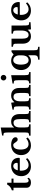

<svg xmlns="http://www.w3.org/2000/svg" viewBox="2090 -2960 1120 5341"><g transform="rotate(-90 2650.5 -290.0)"><path d="M98 -475H25V-520Q84 -537 125 -572Q166 -607 186 -651H237V-530H352V-475H237V-168Q237 -107 251 -80.5Q265 -54 296 -54Q335 -54 355 -90L376 -61Q348 10 244 10Q175 10 136.5 -22Q98 -54 98 -112Z M894 -128 922 -93Q831 10 695 10Q613 10 551 -24Q489 -58 454.5 -118.5Q420 -179 420 -258Q420 -341 456.5 -404.5Q493 -468 558 -504Q623 -540 707 -540Q813 -540 872 -482.5Q931 -425 931 -323Q931 -307 926 -303.5Q921 -300 898 -300H576Q572 -291 572 -267Q572 -170 614.5 -112.5Q657 -55 730 -55Q772 -55 813.5 -74Q855 -93 894 -128ZM583 -356H728Q769 -356 780 -360.5Q791 -365 791 -382Q791 -426 766 -454Q741 -482 703 -482Q660 -482 626.5 -446.5Q593 -411 583 -356Z M1469 -121 1495 -83Q1458 -39 1401 -14.5Q1344 10 1277 10Q1196 10 1135 -24.5Q1074 -59 1040 -120.5Q1006 -182 1006 -262Q1006 -346 1042.5 -408.5Q1079 -471 1144 -505.5Q1209 -540 1296 -540Q1355 -540 1402 -524.5Q1449 -509 1476 -482Q1503 -455 1503 -420Q1503 -394 1487 -376.5Q1471 -359 1441 -359Q1413 -359 1397.5 -373.5Q1382 -388 1367 -410Q1349 -437 1337.5 -452.5Q1326 -468 1315 -475Q1304 -482 1284 -482Q1225 -482 1192.5 -429Q1160 -376 1160 -278Q1160 -172 1198.5 -114Q1237 -56 1310 -56Q1350 -56 1391 -73Q1432 -90 1469 -121Z M1775 -297V-164Q1775 -110 1780 -84.5Q1785 -59 1803.5 -51Q1822 -43 1862 -40V0H1547V-40Q1588 -43 1606.5 -51Q1625 -59 1630.5 -83Q1636 -107 1636 -157V-568Q1636 -681 1629 -716Q1624 -742 1608 -748.5Q1592 -755 1550 -755V-792L1773 -830V-461H1777Q1808 -502 1846.5 -521Q1885 -540 1940 -540Q2040 -540 2094 -477Q2120 -446 2133.5 -404.5Q2147 -363 2147 -319V-164Q2147 -109 2152 -83.5Q2157 -58 2175 -50.5Q2193 -43 2232 -40V0H1919V-40Q1959 -42 1978 -50Q1997 -58 2002.5 -82.5Q2008 -107 2008 -157V-280Q2008 -387 1985 -430.5Q1962 -474 1906 -474Q1846 -474 1812 -431Q1793 -407 1784 -372.5Q1775 -338 1775 -297Z M2502 -301V-163Q2502 -109 2507 -84Q2512 -59 2530.5 -51Q2549 -43 2589 -40V0H2274V-40Q2313 -43 2332 -50.5Q2351 -58 2357 -82Q2363 -106 2363 -156V-281Q2363 -340 2361 -376.5Q2359 -413 2356 -426Q2350 -452 2333 -460Q2316 -468 2270 -468V-502L2463 -540L2476 -452H2480Q2513 -493 2558.5 -516.5Q2604 -540 2657 -540Q2721 -540 2760.5 -522.5Q2800 -505 2831 -464Q2848 -441 2861 -404.5Q2874 -368 2874 -304V-163Q2874 -109 2879 -84Q2884 -59 2902.5 -51Q2921 -43 2959 -40V0H2646V-40Q2686 -42 2704.5 -50Q2723 -58 2729 -82.5Q2735 -107 2735 -156V-292Q2735 -394 2709.5 -434.5Q2684 -475 2619 -475Q2587 -475 2564 -457Q2541 -439 2524 -407Q2515 -389 2508.5 -360.5Q2502 -332 2502 -301Z M3082 -752Q3082 -785 3104.5 -807.5Q3127 -830 3159 -830Q3192 -830 3214.5 -807.5Q3237 -785 3237 -752Q3237 -720 3214.5 -697.5Q3192 -675 3159 -675Q3127 -675 3104.5 -697.5Q3082 -720 3082 -752ZM3229 -540V-164Q3229 -111 3234.5 -85Q3240 -59 3259 -50.5Q3278 -42 3316 -40V0H3001V-40Q3039 -42 3058 -51.5Q3077 -61 3083.5 -85.5Q3090 -110 3090 -157V-280Q3090 -338 3088 -376Q3086 -414 3083 -427Q3078 -452 3060.5 -460Q3043 -468 2997 -468V-502Z M3784 92V-62H3779Q3745 -24 3709 -7Q3673 10 3626 10Q3553 10 3495.5 -25.5Q3438 -61 3405 -122.5Q3372 -184 3372 -263Q3372 -344 3405.5 -406.5Q3439 -469 3497.5 -504.5Q3556 -540 3631 -540Q3731 -540 3802 -472L3878 -530H3922V85Q3922 140 3927.5 166Q3933 192 3954 200Q3975 208 4019 210V250H3661V210Q3710 209 3736.5 198.5Q3763 188 3773.5 162.5Q3784 137 3784 92ZM3782 -249V-311Q3782 -360 3764.5 -398.5Q3747 -437 3716.5 -459.5Q3686 -482 3647 -482Q3588 -482 3555.5 -426.5Q3523 -371 3523 -269Q3523 -166 3555 -110.5Q3587 -55 3647 -55Q3683 -55 3713 -74.5Q3743 -94 3759 -128Q3782 -177 3782 -249Z M4472 -262V-366Q4472 -420 4467 -445Q4462 -470 4444 -478Q4426 -486 4385 -490V-530H4611V-227Q4611 -166 4612.5 -131.5Q4614 -97 4618 -80Q4623 -55 4638.5 -47.5Q4654 -40 4703 -40V-1L4504 11L4493 -78H4489Q4464 -37 4416.5 -13.5Q4369 10 4311 10Q4204 10 4148 -66Q4105 -124 4105 -231V-366Q4105 -407 4103 -430.5Q4101 -454 4092.5 -465.5Q4084 -477 4067 -482Q4050 -487 4020 -490V-530H4244V-247Q4244 -147 4269 -101Q4294 -55 4349 -55Q4409 -55 4440 -109Q4472 -161 4472 -262Z M5228 -128 5256 -93Q5165 10 5029 10Q4947 10 4885 -24Q4823 -58 4788.5 -118.5Q4754 -179 4754 -258Q4754 -341 4790.5 -404.5Q4827 -468 4892 -504Q4957 -540 5041 -540Q5147 -540 5206 -482.5Q5265 -425 5265 -323Q5265 -307 5260 -303.5Q5255 -300 5232 -300H4910Q4906 -291 4906 -267Q4906 -170 4948.5 -112.5Q4991 -55 5064 -55Q5106 -55 5147.5 -74Q5189 -93 5228 -128ZM4917 -356H5062Q5103 -356 5114 -360.5Q5125 -365 5125 -382Q5125 -426 5100 -454Q5075 -482 5037 -482Q4994 -482 4960.5 -446.5Q4927 -411 4917 -356Z"/></g></svg>

Font: Libre Baskerville
Style: Bold
Weight: 700
Designer: Pablo Impallari, Rodrigo Fuenzalida
Foundry: Pablo Impallari, Rodrigo Fuenzalida
Version: Version 1.051; ttfautohint (v1.8.4.7-5d5b)